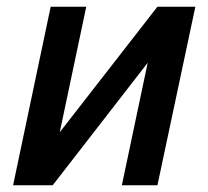

<svg xmlns="http://www.w3.org/2000/svg" viewBox="-20 -552 621 572"><path d="M19 0 131 -532H237L158 -158L449 -532H562L449 0H343L420 -365L137 0Z"/></svg>

Font: Geist Medium
Style: Italic
Weight: 500
Italic angle: -12°
Designer: Basement.studio, Andrés Briganti, Mateo Zaragoza
Foundry: Basement.studio, Vercel, Andrés Briganti, Guido Ferreyra, Mateo Zaragoza
Version: Version 1.500; ttfautohint (v1.8.4.7-5d5b)